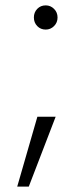

<svg xmlns="http://www.w3.org/2000/svg" viewBox="-20 -546 305 714"><path d="M150 -436Q131 -436 118.5 -449Q106 -462 106 -481Q106 -500 118.5 -513Q131 -526 150 -526Q168 -526 181 -513Q194 -500 194 -481Q194 -462 181 -449Q168 -436 150 -436ZM119 -112H187L87 148H44Z"/></svg>

Font: Albert Sans Light
Style: Regular
Weight: 300
Designer: Andreas Rasmussen
Foundry: a.Foundry
Version: Version 1.025